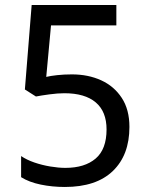

<svg xmlns="http://www.w3.org/2000/svg" viewBox="-20 -734 591 764"><path d="M238 10Q188 10 142 0.5Q96 -9 64 -29V-113Q86 -98 116.5 -87.5Q147 -77 180 -71.5Q213 -66 240 -66Q317 -66 360.5 -103Q404 -140 404 -219Q404 -290 361 -326.5Q318 -363 236 -363Q210 -363 176.5 -358.5Q143 -354 123 -350L79 -378L106 -714H443V-633H183L164 -428Q180 -432 207.5 -435Q235 -438 266 -438Q331 -438 382.5 -414.5Q434 -391 464.5 -344.5Q495 -298 495 -229Q495 -117 429 -53.5Q363 10 238 10Z"/></svg>

Font: hexugurmukhi05
Style: Book
Weight: 400
Designer: Jelle Bosma - Monotype Design Team
Foundry: Monotype Imaging Inc.
Version: Version 2.003